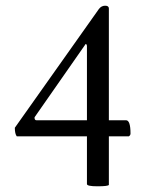

<svg xmlns="http://www.w3.org/2000/svg" viewBox="-20 -650 511 676"><path d="M286.1 -226.6V-486.3Q286.1 -495.1 281.2 -495.1Q281.2 -494.1 280.3 -493.2L102.5 -238.3Q101.6 -237.3 101.6 -235.4Q101.6 -226.6 108.4 -226.6ZM363.3 -620.1V-226.6H423.8Q439.5 -226.6 439.5 -179.7Q439.5 -173.8 433.6 -169.9H363.3V1Q360.4 5.9 323.2 5.9Q286.1 5.9 286.1 -2V-169.9H39.1Q32.2 -178.7 32.2 -200.2L328.1 -618.2Q336.9 -629.9 350.1 -629.9Q363.3 -629.9 363.3 -620.1Z"/></svg>

Font: CrimsonText-Roman
Style: Roman
Weight: 400
Version: Version 0.13